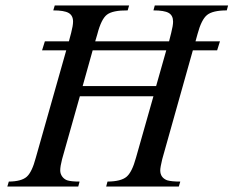

<svg xmlns="http://www.w3.org/2000/svg" viewBox="-20 -682 854 702"><path d="M222.2 -498H133.8L144 -530.8H231.9L240.2 -562Q247.1 -588.4 247.1 -603Q247.1 -625.5 230.7 -634.8Q214.4 -644 174.8 -644L180.2 -662.1H452.1L446.8 -644Q392.1 -644.5 371.1 -628.4Q350.1 -612.3 335.9 -557.1L328.1 -530.8H598.1L606 -562Q612.8 -588.4 612.8 -603Q612.8 -625.5 596.7 -634.8Q580.6 -644 541 -644L545.9 -662.1H814L809.1 -644Q757.8 -644 737.1 -627.2Q716.3 -610.4 702.1 -557.1L694.8 -530.8H784.2L773.9 -498H685.1L573.2 -100.1Q565.9 -69.8 565.9 -59.1Q565.9 -32.7 590.8 -22.9Q606.9 -18.1 639.2 -18.1L633.8 0H368.2L373 -18.1Q422.4 -18.6 442.6 -35.6Q462.9 -52.7 477.1 -105L541 -330.1H272L207 -100.1Q200.2 -73.7 200.2 -59.1Q200.2 -46.9 207 -37.1Q213.9 -27.3 225.1 -22.9Q239.7 -18.1 271 -18.1L266.1 0H6.8L12.2 -18.1Q58.6 -18.6 77.9 -35.9Q97.2 -53.2 110.8 -105ZM318.8 -498 282.2 -367.2H550.8L587.9 -498Z"/></svg>

Font: Accordance
Style: Italic
Weight: 400
Italic angle: -11°
Version: Version 1.2 (build January 31, 2020) Miklal Software Solutio